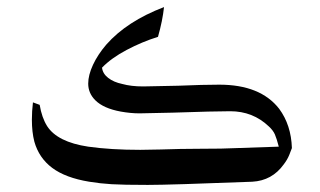

<svg xmlns="http://www.w3.org/2000/svg" viewBox="-20 -520 904 542"><path d="M426 -416Q381 -402 337.5 -379Q294 -356 268 -329Q270 -312 285.5 -300Q301 -288 325 -283Q350 -276 384 -276L483 -278Q554 -281 599 -281Q715 -281 768 -213Q802 -167 804 -102Q802 -96 796.5 -82.5Q791 -69 781 -56Q748 -10 692 -7Q458 2 397 2Q328 2 295 0Q262 -2 232 -7Q165 -18 127.5 -46Q90 -74 77 -120Q70 -147 70 -182Q70 -206 73 -231L92 -224Q98 -188 113 -164Q142 -119 229 -106Q293 -97 376 -97L433 -98Q491 -100 539 -100Q613 -100 649 -102L767 -106Q761 -129 756 -140.5Q751 -152 739 -163Q694 -206 630 -206Q586 -206 468 -202L374 -200Q349 -200 321 -205Q272 -214 249 -237Q229 -257 229 -284Q229 -308 242.5 -337Q256 -366 280 -394Q338 -460 443 -500Q439 -462 426 -416Z"/></svg>

Font: Mirza
Style: Regular
Weight: 400
Designer: Arabic design by Kourosh Beigpour, Latin design by Eduardo Tunni, engineering by Lasse Fister
Version: Version 1.000